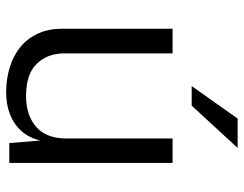

<svg xmlns="http://www.w3.org/2000/svg" viewBox="-102 -660 773 608"><g transform="rotate(90 284.0 -356.5)"><path d="M270 10Q228.5 9.5 192.5 -1.8Q156.5 -13 129.2 -35.2Q102 -57.5 86.8 -90.8Q71.5 -124 71.5 -168V-517H149.5V-175Q149.5 -120.5 182.5 -86.8Q215.5 -53 284 -53Q345 -53 382 -84.8Q419 -116.5 419 -181V-517H496.5V0H433.5L425.5 -98Q416.5 -61 394.2 -37Q372 -13 340.2 -1.2Q308.5 10.5 270 10ZM356 -723H449L315 -577.5H253Z"/></g></svg>

Font: Public Sans Thin Light
Style: Regular
Weight: 300
Version: Version 1.007